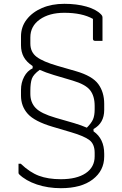

<svg xmlns="http://www.w3.org/2000/svg" viewBox="-20 -736 640 1006"><path d="M299 203Q382 203 429 171.5Q476 140 476 83V65Q476 19 448.5 -2Q421 -23 353 -43L255 -72Q161 -100 125.5 -139.5Q90 -179 90 -235V-265Q90 -303 106.5 -334Q123 -365 151 -378V-390Q119 -411 104.5 -437.5Q90 -464 90 -499V-545Q90 -595 119.5 -633.5Q149 -672 200 -694Q251 -716 317 -716Q382 -716 433 -701.5Q484 -687 509 -661Q517 -653 517 -645V-522H478Q467 -522 467 -533V-637Q410 -669 317 -669Q238 -669 188.5 -634Q139 -599 139 -540V-508Q139 -463 172 -438Q205 -413 281 -391L378 -363Q464 -338 495 -295.5Q526 -253 526 -192V-160Q526 -91 470 -60V-48Q526 -9 526 70V84Q526 158 466 204Q406 250 299 250Q231 250 173 230.5Q115 211 80 177Q77 174 77 169V122H89Q136 167 184 185Q232 203 299 203ZM368 -91Q408 -79 435 -67Q459 -91 467.5 -111Q476 -131 476 -163V-181Q476 -233 452 -263.5Q428 -294 360 -314L262 -343Q219 -356 188 -370Q155 -346 147 -323.5Q139 -301 139 -260V-244Q139 -199 167 -170Q195 -141 271 -119Z"/></svg>

Font: Recursive Mn Lnr St Lt
Style: Regular
Weight: 300
Monospace: yes
Version: Version 1.079;hotconv 1.0.112;makeotfexe 2.5.65598; ttfautoh